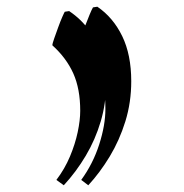

<svg xmlns="http://www.w3.org/2000/svg" viewBox="-20 -589 547 572"><path d="M170 -37 148 -53Q173 -86 188.5 -123Q204 -160 211.5 -195.5Q219 -231 219 -259Q219 -324 198.5 -370Q178 -416 136 -454Q136 -459 141.5 -474.5Q147 -490 153.5 -508Q160 -526 166 -539.5Q172 -553 173 -554L186 -556Q222 -532 246.5 -497.5Q271 -463 283.5 -422.5Q296 -382 296 -338Q296 -281 280 -227Q264 -173 235.5 -125Q207 -77 170 -37ZM243 -37 222 -53Q257 -101 275.5 -158.5Q294 -216 294 -264Q294 -331 276.5 -378Q259 -425 219 -462Q219 -468 223.5 -482.5Q228 -497 234.5 -514Q241 -531 247 -545.5Q253 -560 257 -567L270 -569Q317 -537 344 -481.5Q371 -426 371 -347Q371 -284 353.5 -227.5Q336 -171 307 -123Q278 -75 243 -37Z"/></svg>

Font: Noto Nastaliq Urdu SemiBold
Style: Regular
Weight: 600
Version: Version 3.007